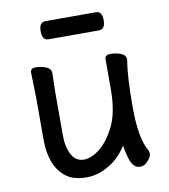

<svg xmlns="http://www.w3.org/2000/svg" viewBox="-81 -758 752 855"><g transform="rotate(-10 295.0 -330.5)"><path d="M409 -607H181Q153 -607 153 -648Q153 -689 182 -689H410Q438 -689 438 -648Q438 -607 409 -607ZM510 -459V-455Q498 -384 498 -242Q498 -100 535 -40Q537 -36 537 -25Q537 -14 521 4.5Q505 23 485 23Q452 23 438 -28Q430 -56 426 -83Q400 -42 367 -17Q307 28 243.5 28Q180 28 146 -1Q82 -53 82 -171V-368L79 -474Q79 -494 103 -494Q127 -494 149.5 -485Q172 -476 172 -456L170 -368V-175Q170 -120 189 -86Q208 -52 243.5 -52Q279 -52 317.5 -83Q356 -114 386 -175.5Q416 -237 416 -342V-475Q416 -495 441 -495Q466 -495 488 -486.5Q510 -478 510 -459Z"/></g></svg>

Font: LXGW ZhenKai
Style: Regular
Weight: 400
Designer: LXGW / Fontworks Inc.
Foundry: LXGW / Fontworks Inc.
Version: Version 0.800;June 8, 2025